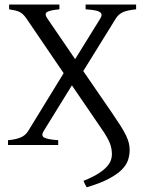

<svg xmlns="http://www.w3.org/2000/svg" viewBox="-20 -635 655 841"><path d="M309.1 -376 418.9 -553.2Q425.8 -564.5 424.8 -571.5Q423.8 -578.6 415.5 -583.3Q407.2 -587.9 392.1 -590.3Q377 -592.8 355 -594.2V-615.2H576.2V-594.2Q558.6 -592.3 544.7 -589.6Q530.8 -586.9 520 -582.3Q509.3 -577.6 501.2 -570.6Q493.2 -563.5 486.8 -553.2L344.7 -323.7L471.2 -139.6Q493.2 -107.4 508.1 -84Q522.9 -60.5 531.7 -42.2Q540.5 -23.9 544.2 -8.8Q547.9 6.3 547.9 22Q547.9 43.9 541 65.4Q534.2 86.9 514.2 107.4Q494.1 127.9 457 147.7Q419.9 167.5 359.9 185.5Q352.5 173.8 345.7 157.2Q387.2 140.6 411.9 124.5Q436.5 108.4 449.5 93.3Q462.4 78.1 466.3 64.9Q470.2 51.8 470.2 41.5Q470.2 14.2 460.7 -8.8Q451.2 -31.7 435.5 -55.2L294.9 -261.2L171.9 -62Q158.2 -40.5 174.1 -32.2Q189.9 -23.9 234.9 -21V0H15.1V-21Q46.9 -23.4 69.3 -32.5Q91.8 -41.5 104 -62L258.8 -314.5L96.2 -553.2Q88.9 -564 82 -570.8Q75.2 -577.6 66.9 -582Q58.6 -586.4 47.4 -589.1Q36.1 -591.8 20 -594.2V-615.2H240.2V-594.2Q198.7 -590.3 186 -582.3Q173.3 -574.2 188 -553.2Z"/></svg>

Font: Noto Serif Devanagari
Style: Bold
Weight: 700
Designer: Monotype Design Team
Foundry: Monotype Imaging Inc.
Version: Version 1.01